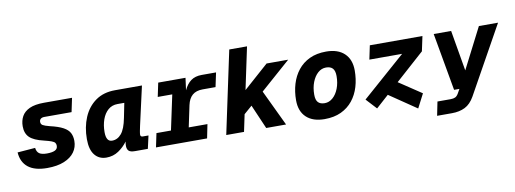

<svg xmlns="http://www.w3.org/2000/svg" viewBox="-66 -1094 4365 1628"><g transform="rotate(-10 2117.0 -280.0)"><path d="M256 12Q150 12 93.5 -32.5Q37 -77 31 -162L184 -174Q188 -140 209 -125Q230 -110 275 -110Q320 -110 344 -121.5Q368 -133 368 -160Q368 -176 360.5 -186Q353 -196 331.5 -204Q310 -212 269 -222Q183 -242 147.5 -276.5Q112 -311 112 -372Q112 -420 132.5 -457.5Q153 -495 199.5 -516.5Q246 -538 325 -538H566L541 -419H308Q286 -419 275 -409.5Q264 -400 264 -384Q264 -364 279.5 -354.5Q295 -345 338 -334Q412 -317 452 -295Q492 -273 507 -243.5Q522 -214 522 -175Q522 -121 492 -79Q462 -37 402.5 -12.5Q343 12 256 12Z M766 12Q703 12 666 -34Q629 -80 629 -170Q629 -274 664.5 -357.5Q700 -441 768.5 -489.5Q837 -538 936 -538H1168L1093 -205Q1088 -182 1084 -161Q1080 -140 1080 -129Q1080 -111 1101 -111H1149L1124 0H1014Q974 0 959.5 -14.5Q945 -29 945 -58Q945 -73 949 -94Q917 -50 871 -19Q825 12 766 12ZM838 -121Q885 -121 918.5 -161Q952 -201 970 -294L995 -419H937Q889 -419 855.5 -390Q822 -361 804.5 -312Q787 -263 787 -203Q787 -121 838 -121Z M1194 0 1219 -119H1344L1408 -419H1283L1308 -538H1543L1529 -433Q1553 -485 1589.5 -511.5Q1626 -538 1682 -538H1806L1780 -416H1669Q1613 -416 1580.5 -388Q1548 -360 1536 -304L1497 -119H1658L1634 0Z M1799 0 1950 -710H2103L2026 -347L2241 -538H2427L2167 -309L2314 0H2143L2053 -208L1983 -147L1952 0Z M2645 12Q2544 12 2488.5 -40Q2433 -92 2433 -187Q2433 -261 2452.5 -326.5Q2472 -392 2512 -442.5Q2552 -493 2612.5 -521.5Q2673 -550 2755 -550Q2856 -550 2911.5 -497.5Q2967 -445 2967 -350Q2967 -276 2947.5 -210.5Q2928 -145 2888 -95Q2848 -45 2787.5 -16.5Q2727 12 2645 12ZM2669 -121Q2707 -121 2738.5 -148.5Q2770 -176 2788.5 -223.5Q2807 -271 2807 -330Q2807 -376 2788 -396.5Q2769 -417 2731 -417Q2692 -417 2661 -389.5Q2630 -362 2611.5 -314.5Q2593 -267 2593 -207Q2593 -161 2612 -141Q2631 -121 2669 -121Z M3098 0 3014 -91 3387 -419H3105L3130 -538H3583L3556 -411L3308 -189L3503 -59L3441 61L3207 -98Z M3588 150 3612 31H3725Q3750 31 3765.5 23.5Q3781 16 3793 -5L3814 -42H3768L3680 -538H3830L3890 -188L4069 -538H4234L3911 42Q3877 102 3829 126Q3781 150 3716 150Z"/></g></svg>

Font: Geist Mono ExtraBold
Style: Italic
Weight: 800
Italic angle: -12°
Monospace: yes
Designer: Basement.studio, Andrés Briganti, Mateo Zaragoza
Foundry: Basement.studio, Vercel, Andrés Briganti, Guido Ferreyra, Mateo Zaragoza
Version: Version 1.500; ttfautohint (v1.8.4.7-5d5b)